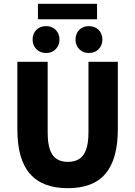

<svg xmlns="http://www.w3.org/2000/svg" viewBox="-20 -975 708 1007"><path d="M336 12Q270 12 220.5 -6.5Q171 -25 137.5 -63Q104 -101 87.5 -159.5Q71 -218 71 -299V-651H230V-281Q230 -224 242 -190Q254 -156 277.5 -141Q301 -126 336 -126Q371 -126 395 -141Q419 -156 431.5 -190Q444 -224 444 -281V-651H598V-299Q598 -218 581.5 -159.5Q565 -101 532.5 -63Q500 -25 450.5 -6.5Q401 12 336 12ZM222 -697Q190 -697 170.5 -717.5Q151 -738 151 -767Q151 -798 170.5 -818Q190 -838 222 -838Q253 -838 272.5 -818Q292 -798 292 -767Q292 -738 272.5 -717.5Q253 -697 222 -697ZM446 -697Q415 -697 395.5 -717.5Q376 -738 376 -767Q376 -798 395.5 -818Q415 -838 446 -838Q478 -838 497.5 -818Q517 -798 517 -767Q517 -738 497.5 -717.5Q478 -697 446 -697ZM179 -874V-955H489V-874Z"/></svg>

Font: Source Sans 3 ExtraBold
Style: Regular
Weight: 800
Designer: Paul D. Hunt
Foundry: Adobe
Version: Version 3.052;hotconv 1.1.0;makeotfexe 2.6.0